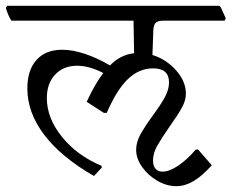

<svg xmlns="http://www.w3.org/2000/svg" viewBox="-40 -596 796 660"><path d="M487 -491 484 -407Q532 -392 565.5 -354Q599 -316 599 -274Q599 -251 585 -225.5Q571 -200 543 -161Q514 -119 500 -94Q486 -69 486 -44Q486 -26 494.5 -16Q503 -6 519 -6Q542 -6 572.5 -26.5Q603 -47 633 -82H641L688 -28Q655 9 625.5 26.5Q596 44 566 44Q533 44 501 25.5Q469 7 448.5 -22Q428 -51 428 -81Q428 -107 442.5 -133.5Q457 -160 486 -200Q514 -238 527.5 -263.5Q541 -289 541 -313Q541 -361 486 -361Q438 -361 399.5 -324Q361 -287 327 -208H317L258 -246Q286 -307 315 -345Q267 -370 225 -370Q178 -370 149.5 -339.5Q121 -309 121 -259Q121 -190 173 -125.5Q225 -61 309 -26L310 -20L283 9Q170 -56 112 -132.5Q54 -209 54 -292Q54 -355 85.5 -390Q117 -425 174 -425Q209 -425 251.5 -411Q294 -397 338 -371Q374 -408 421 -413L419 -525H-1Q-12 -542 -20 -569L-15 -576H714L719 -571L736 -533L732 -525H523Q503 -525 495.5 -518Q488 -511 487 -491Z"/></svg>

Font: Sahitya
Style: Regular
Weight: 400
Designer: Juan Pablo del Peral
Foundry: Juan Pablo del Peral (http://www.huertatipografica.com)
Version: Version 1.001;PS 001.000;hotconv 1.0.70;makeotf.lib2.5.58329